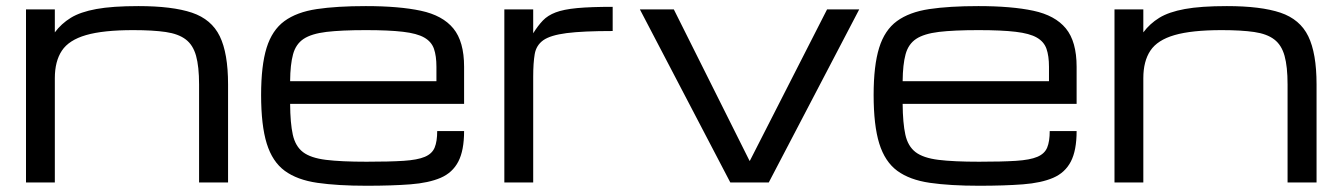

<svg xmlns="http://www.w3.org/2000/svg" viewBox="-20 -593 4359 624"><path d="M64.5 0V-562.5H158.2V-487.8Q179.2 -516.1 210.2 -535.2Q241.2 -554.2 293.2 -563.7Q345.2 -573.2 429.7 -573.2Q540 -573.2 603.8 -551.8Q667.5 -530.3 694.3 -475.1Q721.2 -419.9 721.2 -318.8V0H627V-318.8Q627 -376.5 617.2 -411.6Q607.4 -446.8 583.7 -464.8Q560.1 -482.9 518.6 -489Q477.1 -495.1 413.1 -495.1Q315.4 -495.1 259.8 -479Q204.1 -462.9 181.2 -428.5Q158.2 -394 158.2 -338.9V0Z M1488.3 -167Q1488.3 -104 1469.5 -67.9Q1450.7 -31.7 1412.1 -15.1Q1373.5 1.5 1313.7 6.1Q1253.9 10.7 1171.4 10.7Q1077.1 10.7 1011.5 1.2Q945.8 -8.3 905.5 -37.8Q865.2 -67.4 846.9 -126.5Q828.6 -185.5 828.6 -284.2Q828.6 -379.9 846.4 -437.5Q864.3 -495.1 904.3 -524.4Q944.3 -553.7 1009.5 -563.5Q1074.7 -573.2 1168.9 -573.2Q1276.9 -573.2 1347.7 -558.1Q1418.5 -543 1453.4 -500.5Q1488.3 -458 1488.3 -376V-255.4H922.9Q923.3 -192.9 931.6 -155.3Q939.9 -117.7 964.8 -98.6Q989.7 -79.6 1039.3 -73.5Q1088.9 -67.4 1171.4 -67.4Q1245.6 -67.4 1291.3 -70.3Q1336.9 -73.2 1360.6 -83.3Q1384.3 -93.3 1392.6 -113.3Q1400.9 -133.3 1400.9 -167ZM1168.9 -495.1Q1089.4 -495.1 1040.8 -489.3Q992.2 -483.4 966.8 -466.6Q941.4 -449.7 932.4 -416.5Q923.3 -383.3 922.9 -329.1H1398.4V-376Q1398.4 -411.1 1390.4 -434.3Q1382.3 -457.5 1358.9 -470.9Q1335.4 -484.4 1289.8 -489.7Q1244.1 -495.1 1168.9 -495.1Z M1619.1 0V-562.5H1712.9V-484.9Q1728.5 -509.8 1744.4 -526.4Q1760.3 -543 1785.9 -552.7Q1811.5 -562.5 1855.5 -566.7Q1899.4 -570.8 1971.2 -570.8V-492.2Q1874.5 -492.2 1821.5 -485.4Q1768.6 -478.5 1745.6 -462.2Q1722.7 -445.8 1717.8 -417Q1712.9 -388.2 1712.9 -343.8V0Z M2353.5 0 2059.6 -562.5H2169.9L2416 -70.3H2417L2668 -562.5H2772.5L2478.5 0Z M3479 -167Q3479 -104 3460.2 -67.9Q3441.4 -31.7 3402.8 -15.1Q3364.3 1.5 3304.4 6.1Q3244.6 10.7 3162.1 10.7Q3067.9 10.7 3002.2 1.2Q2936.5 -8.3 2896.2 -37.8Q2856 -67.4 2837.6 -126.5Q2819.3 -185.5 2819.3 -284.2Q2819.3 -379.9 2837.2 -437.5Q2855 -495.1 2895 -524.4Q2935.1 -553.7 3000.2 -563.5Q3065.4 -573.2 3159.7 -573.2Q3267.6 -573.2 3338.4 -558.1Q3409.2 -543 3444.1 -500.5Q3479 -458 3479 -376V-255.4H2913.6Q2914.1 -192.9 2922.4 -155.3Q2930.7 -117.7 2955.6 -98.6Q2980.5 -79.6 3030 -73.5Q3079.6 -67.4 3162.1 -67.4Q3236.3 -67.4 3282 -70.3Q3327.6 -73.2 3351.3 -83.3Q3375 -93.3 3383.3 -113.3Q3391.6 -133.3 3391.6 -167ZM3159.7 -495.1Q3080.1 -495.1 3031.5 -489.3Q2982.9 -483.4 2957.5 -466.6Q2932.1 -449.7 2923.1 -416.5Q2914.1 -383.3 2913.6 -329.1H3389.2V-376Q3389.2 -411.1 3381.1 -434.3Q3373 -457.5 3349.6 -470.9Q3326.2 -484.4 3280.5 -489.7Q3234.9 -495.1 3159.7 -495.1Z M3602.1 0V-562.5H3695.8V-487.8Q3716.8 -516.1 3747.8 -535.2Q3778.8 -554.2 3830.8 -563.7Q3882.8 -573.2 3967.3 -573.2Q4077.6 -573.2 4141.4 -551.8Q4205.1 -530.3 4231.9 -475.1Q4258.8 -419.9 4258.8 -318.8V0H4164.6V-318.8Q4164.6 -376.5 4154.8 -411.6Q4145 -446.8 4121.3 -464.8Q4097.7 -482.9 4056.2 -489Q4014.6 -495.1 3950.7 -495.1Q3853 -495.1 3797.4 -479Q3741.7 -462.9 3718.8 -428.5Q3695.8 -394 3695.8 -338.9V0Z"/></svg>

Font: Michroma
Style: Regular
Weight: 400
Designer: Vernon Adams
Foundry: Vernon Adams
Version: Version 1.100; ttfautohint (v1.8.4.7-5d5b);gftools[0.9.29]